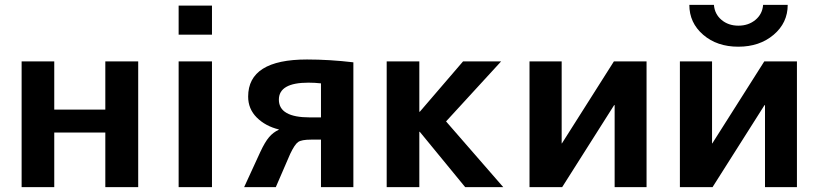

<svg xmlns="http://www.w3.org/2000/svg" viewBox="-20 -773 3380 793"><path d="M69.3 0V-519.5H204.1V-320.3H415V-519.5H550.8V0H415V-225.6H204.1V0Z M717.8 0V-519.5H855.5V0ZM717.8 -629.9V-750H855.5V-629.9Z M988.3 0 1054.7 -144.5Q1074.2 -186.5 1091.3 -206.5Q1108.4 -226.6 1131.8 -237.3V-238.3Q1076.2 -252 1040.5 -287.6Q1004.9 -323.2 1004.9 -374Q1004.9 -527.3 1248 -527.3Q1340.8 -527.3 1439.5 -515.6V0H1305.7V-196.3H1264.6Q1225.6 -196.3 1211.4 -186.5Q1197.3 -176.8 1178.7 -137.7L1119.1 0ZM1131.8 -361.3Q1131.8 -288.1 1259.8 -288.1H1305.7V-428.7Q1280.3 -431.6 1253.9 -431.6Q1131.8 -431.6 1131.8 -361.3Z M1577.1 0V-519.5H1711.9V-311.5H1713.9L1892.6 -519.5H2049.8L1822.3 -271.5L2058.6 0H1901.4L1713.9 -228.5H1711.9V0Z M2167 0V-519.5H2299.8V-180.7H2300.8L2515.6 -519.5H2650.4V0H2518.6V-338.9H2516.6L2301.8 0Z M2788.1 0V-519.5H2920.9V-180.7H2921.9L3136.7 -519.5H3271.5V0H3139.6V-338.9H3137.7L2922.9 0ZM2827.1 -752.9H2928.7Q2931.6 -714.8 2960 -690.9Q2988.3 -667 3029.8 -667Q3071.3 -667 3100.1 -690.9Q3128.9 -714.8 3131.8 -752.9H3233.4Q3233.4 -678.7 3175.3 -629.4Q3117.2 -580.1 3029.3 -580.1Q2941.4 -580.1 2884.3 -629.4Q2827.1 -678.7 2827.1 -752.9Z"/></svg>

Font: GenEi M Gothic v2 Bold
Style: Regular
Weight: 700
Version: Version 2.0